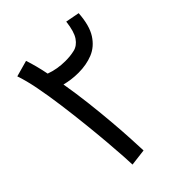

<svg xmlns="http://www.w3.org/2000/svg" viewBox="-199 -781 885 885"><g transform="rotate(-45 243.5 -338.5)"><path d="M221 -6 139 4Q139 -8 136.5 -49Q134 -90 129 -150Q124 -210 116.5 -280Q109 -350 99.5 -421Q90 -492 78 -554Q66 -616 51 -659L130 -681Q138 -657 145.5 -628.5Q153 -600 159 -569Q205 -552 258 -552Q291 -552 318 -558.5Q345 -565 363.5 -592Q382 -619 389 -678L457 -665Q452 -589 425 -547Q398 -505 356 -488Q314 -471 262 -471Q238 -471 216 -474Q194 -477 175 -482Q187 -412 195.5 -338.5Q204 -265 209.5 -199Q215 -133 217.5 -82.5Q220 -32 221 -6Z"/></g></svg>

Font: Go Noto Kurrent-Regular
Style: Regular
Weight: 400
Designer: Monotype Design Team
Foundry: Monotype Imaging Inc.
Version: Version 2.012; ttfautohint (v1.8.4.7-5d5b)